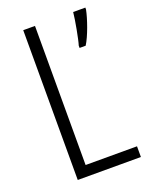

<svg xmlns="http://www.w3.org/2000/svg" viewBox="-136 -787 675 860"><g transform="rotate(-20 202.0 -357.0)"><path d="M83 0H384V-51H139V-714H83ZM379 -705V-714H321C318 -680 301 -588 293 -564V-553H322C345 -589 371 -664 379 -705Z"/></g></svg>

Font: Noto Sans Hebrew Condensed Light
Style: Regular
Weight: 300
Width: 3
Designer: Monotype Design Team
Foundry: Monotype Imaging Inc.
Version: Version 2.004